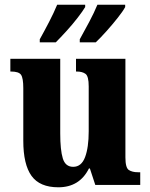

<svg xmlns="http://www.w3.org/2000/svg" viewBox="-20 -786 639 816"><path d="M228 10Q149 10 114 -38.5Q79 -87 79 -188V-411Q79 -454 69.5 -468Q60 -482 27 -482H24V-536H236V-219Q236 -148 247 -112.5Q258 -77 291 -77Q326 -77 341.5 -118Q357 -159 357 -228V-419Q357 -462 343.5 -472Q330 -482 306 -482H303V-536H513V-117Q513 -73 527.5 -63.5Q542 -54 566 -54H576V0H385L362 -70H358Q318 10 228 10ZM319 -619Q338 -653 359 -692.5Q380 -732 394 -766H512V-756Q503 -739 480.5 -710.5Q458 -682 432.5 -653.5Q407 -625 387 -606H319ZM149 -619Q168 -653 188.5 -692.5Q209 -732 223 -766H342V-756Q332 -739 310 -710.5Q288 -682 262 -653.5Q236 -625 217 -606H149Z"/></svg>

Font: Noto Serif Hebrew Condensed ExtraBold
Style: Regular
Weight: 800
Width: 3
Designer: Monotype Design Team
Foundry: Monotype Imaging Inc.
Version: Version 2.004; ttfautohint (v1.8.4.7-5d5b)